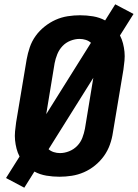

<svg xmlns="http://www.w3.org/2000/svg" viewBox="-20 -814 641 893"><path d="M93 59 8 14 71 -86Q62 -103 57 -122.5Q52 -142 50 -162Q48 -182 50 -203Q52 -224 55 -245L104 -538Q109 -566 118.5 -594Q128 -622 145.5 -646.5Q163 -671 187.5 -690.5Q212 -710 239 -722Q266 -734 295 -738.5Q324 -743 352 -743Q383 -743 413 -738Q443 -733 469 -719L516 -794L601 -749L538 -649Q547 -632 552 -612.5Q557 -593 559 -573Q561 -553 559 -532Q557 -511 554 -490L505 -197Q501 -169 491 -141Q481 -113 463.5 -88.5Q446 -64 422 -44.5Q398 -25 370.5 -13Q343 -1 314 3.5Q285 8 257 8Q226 8 196 3Q166 -2 140 -16ZM195 -283 403 -615Q393 -624 379 -628.5Q365 -633 350 -633Q329 -633 307.5 -624.5Q286 -616 270.5 -599.5Q255 -583 246.5 -562Q238 -541 234 -520ZM259 -102Q280 -102 301.5 -110.5Q323 -119 339 -135.5Q355 -152 363 -173Q371 -194 375 -215L414 -452L206 -120Q216 -111 230 -106.5Q244 -102 259 -102Z"/></svg>

Font: Iosevka SS04 XBd Ex Obl
Style: Regular
Weight: 800
Width: 7
Italic angle: -9°
Monospace: yes
Designer: Belleve Invis
Foundry: Belleve Invis
Version: Version 19.0.0; ttfautohint (v1.8.4)